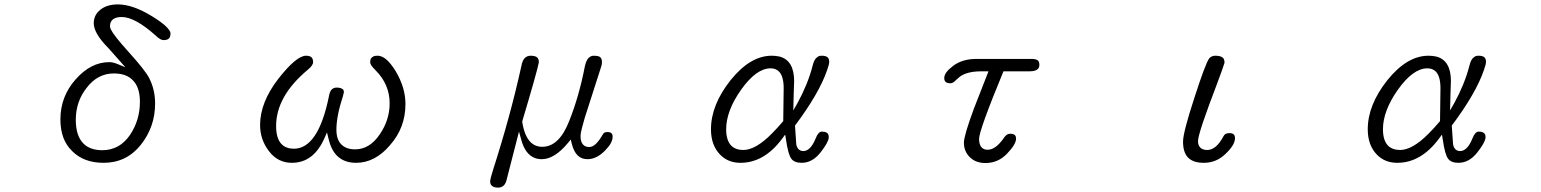

<svg xmlns="http://www.w3.org/2000/svg" viewBox="-20 -732 7040 877"><path d="M688.5 -259.8Q688.5 -322.3 661.1 -376Q644.5 -409.2 565.4 -497.1Q500 -569.3 486.3 -597.7Q482.4 -606.4 482.4 -612.3Q482.4 -633.8 497.1 -644.5Q510.7 -654.3 536.1 -654.3Q596.7 -654.3 692.4 -568.4Q692.4 -568.4 692.4 -568.4Q712.9 -548.8 726.6 -548.8Q744.1 -548.8 751.5 -556.2Q758.8 -563.5 758.8 -580.1Q758.8 -590.8 739.3 -610.4Q719.7 -629.9 673.8 -658.2Q585.9 -711.9 518.6 -711.9Q461.9 -711.9 430.7 -680.7Q408.2 -658.2 408.2 -626Q408.2 -579.1 476.6 -510.7Q476.6 -510.7 552.7 -424.8L514.6 -440.4Q494.1 -448.2 479.5 -448.2Q394.5 -448.2 325.2 -369.1Q255.9 -291 255.9 -186.5Q255.9 -93.8 308.6 -43L310.5 -41Q363.3 11.7 453.1 11.7Q557.6 11.7 623 -70.3Q688.5 -152.3 688.5 -259.8ZM447.3 -45.9Q391.6 -45.9 361.3 -76.2Q326.2 -111.3 326.2 -184.6Q326.2 -268.6 376 -331.1Q425.8 -396.5 500 -396.5Q556.6 -396.5 585.9 -366.2Q619.1 -334 619.1 -266.6Q619.1 -183.6 574.2 -116.2Q526.4 -45.9 447.3 -45.9Z M1832 -256.8Q1832 -332 1787.1 -407.2Q1744.1 -477.5 1705.1 -477.5Q1691.4 -477.5 1686 -474.6Q1680.7 -471.7 1678.2 -469.2Q1675.8 -466.8 1673.8 -463.9Q1670.9 -458 1670.9 -446.3Q1670.9 -435.5 1695.3 -411.1Q1759.8 -346.7 1759.8 -259.8Q1759.8 -183.6 1713.9 -117.2Q1668 -49.8 1601.6 -49.8Q1561.5 -49.8 1539.1 -72.3Q1516.6 -94.7 1516.6 -139.6Q1516.6 -201.2 1545.9 -291L1550.8 -310.5Q1550.8 -319.3 1546.9 -323.2Q1538.1 -332 1517.6 -332Q1503.9 -332 1495.1 -323.2Q1486.3 -314.5 1482.4 -292Q1433.6 -52.7 1322.3 -52.7Q1287.1 -52.7 1266.6 -73.2Q1241.2 -98.6 1241.2 -156.2Q1241.2 -293 1386.7 -414.1Q1410.2 -433.6 1410.2 -448.2Q1410.2 -462.9 1402.8 -470.2Q1395.5 -477.5 1377.9 -477.5Q1334 -477.5 1252 -373Q1168 -264.6 1168 -161.1Q1168 -93.8 1209 -41Q1249 11.7 1313.5 11.7Q1412.1 11.7 1461.9 -100.6L1473.6 -127L1480.5 -98.6Q1492.2 -47.9 1519.5 -20.5Q1551.8 11.7 1606.4 11.7Q1693.4 11.7 1761.7 -69.3Q1832 -148.4 1832 -256.8Z M2254.9 125Q2287.1 125 2294.9 85.9Q2294.9 85.9 2350.6 -130.9L2360.4 -95.7Q2377.9 -28.3 2421.9 -10.7Q2436.5 -4.9 2455.1 -4.9Q2512.7 -4.9 2574.2 -79.1L2586.9 -94.7L2591.8 -75.2Q2600.6 -40 2618.2 -22.5Q2635.7 -4.9 2663.1 -4.9Q2703.1 -4.9 2739.3 -40Q2744.1 -44.9 2745.1 -45.9Q2778.3 -79.1 2778.3 -107.4Q2778.3 -118.2 2772.9 -123.5Q2767.6 -128.9 2752.9 -128.9Q2738.3 -128.9 2732.4 -116.2Q2717.8 -90.8 2702.6 -75.7Q2687.5 -60.5 2670.9 -60.5Q2654.3 -60.5 2644.5 -70.3Q2631.8 -83 2631.8 -108.4Q2631.8 -125 2638.7 -149.4Q2645.5 -173.8 2651.4 -195.3L2723.6 -419.9Q2729.5 -435.5 2729.5 -449.2Q2729.5 -466.8 2718.8 -472.7Q2710 -477.5 2693.4 -477.5Q2683.6 -477.5 2677.7 -474.1Q2671.9 -470.7 2667.5 -466.3Q2663.1 -461.9 2658.7 -452.1Q2654.3 -442.4 2651.4 -428.7Q2625 -292 2580.1 -179.7Q2534.2 -61.5 2457 -61.5Q2424.8 -61.5 2403.3 -83Q2375 -111.3 2365.2 -176.8Q2436.5 -416 2441.4 -448.2Q2441.4 -466.8 2427.7 -473.6Q2418.9 -477.5 2404.3 -477.5Q2387.7 -477.5 2377 -466.8Q2366.2 -456.1 2361.3 -429.7Q2311.5 -203.1 2232.4 43Q2219.7 84 2218.8 93.8Q2218.8 104.5 2221.2 109.4Q2223.6 114.3 2226.6 116.2Q2234.4 125 2254.9 125Z M3641.6 11.7Q3690.4 11.7 3727.5 -35.2Q3752.9 -67.4 3761.7 -88.9Q3765.6 -98.6 3765.6 -104.5Q3765.6 -121.1 3755.9 -126Q3748 -130.9 3734.4 -130.9Q3717.8 -130.9 3706.1 -100.6Q3682.6 -42 3649.4 -42Q3636.7 -42 3628.4 -49.8Q3620.1 -57.6 3617.2 -72.3L3611.3 -158.2Q3721.7 -305.7 3757.8 -411.1Q3767.6 -437.5 3767.6 -450.2Q3767.6 -462.9 3760.7 -469.7Q3752.9 -477.5 3733.4 -477.5Q3722.7 -477.5 3717.3 -474.1Q3711.9 -470.7 3708 -466.8Q3698.2 -457 3692.4 -434.1Q3686.5 -411.1 3679.2 -389.2Q3671.9 -367.2 3663.1 -345.7Q3645.5 -302.7 3623 -261.7L3603.5 -227.5L3605.5 -306.6L3607.4 -361.3Q3607.4 -456.1 3541 -473.6Q3524.4 -477.5 3504.9 -477.5Q3407.2 -477.5 3317.4 -366.2Q3227.5 -252.9 3227.5 -141.6Q3227.5 -67.4 3270.5 -24.4Q3306.6 11.7 3362.3 11.7Q3470.7 11.7 3552.7 -98.6L3566.4 -117.2L3570.3 -93.8Q3580.1 -25.4 3594.7 -6.8Q3608.4 11.7 3641.6 11.7ZM3375 -46.9Q3340.8 -46.9 3320.3 -66.4Q3296.9 -90.8 3296.9 -141.6Q3296.9 -225.6 3365.2 -322.3Q3434.6 -419.9 3500 -419.9Q3523.4 -419.9 3538.1 -405.3Q3559.6 -383.8 3559.6 -329.1L3557.6 -178.7Q3529.3 -145.5 3505.9 -122.1Q3431.6 -46.9 3375 -46.9Z M4481.4 12.7Q4539.1 12.7 4580.1 -30.3Q4621.1 -73.2 4621.1 -98.6Q4621.1 -109.4 4615.2 -115.2Q4609.4 -121.1 4593.8 -121.1Q4577.1 -121.1 4564.5 -100.6Q4527.3 -47.9 4491.2 -47.9Q4474.6 -47.9 4464.8 -57.6Q4452.1 -70.3 4452.1 -97.7Q4452.1 -136.7 4563.5 -406.2H4681.6Q4710 -406.2 4720.7 -417Q4727.5 -423.8 4727.5 -436Q4727.5 -448.2 4721.7 -455.1Q4712.9 -462.9 4692.4 -462.9H4440.4Q4375 -462.9 4333 -430.7Q4293 -400.4 4293 -376Q4293 -364.3 4298.8 -358.4Q4305.7 -351.6 4321.3 -351.6Q4334 -351.6 4348.6 -368.2L4354.5 -373Q4385.7 -405.3 4458 -406.2Q4468.8 -406.2 4480.5 -406.2H4495.1L4428.7 -236.3Q4382.8 -112.3 4382.8 -80.1Q4382.8 -41 4409.7 -14.2Q4436.5 12.7 4481.4 12.7Z M5383.8 -85Q5383.8 -35.2 5407.2 -11.7Q5430.7 11.7 5478.5 11.7Q5536.1 11.7 5578.1 -29.3Q5621.1 -70.3 5621.1 -100.6Q5621.1 -112.3 5615.2 -118.2Q5609.4 -124 5594.7 -124Q5575.2 -124 5568.4 -109.4Q5535.2 -46.9 5494.1 -46.9Q5473.6 -46.9 5462.9 -57.6Q5452.1 -68.4 5452.1 -86.9Q5452.1 -105.5 5474.6 -172.9Q5502 -252.9 5535.2 -338.9Q5569.3 -429.7 5573.2 -445.3V-446.3Q5573.2 -460 5566.4 -467.8Q5555.7 -477.5 5531.2 -477.5Q5513.7 -477.5 5502.9 -464.8Q5484.4 -437.5 5434.6 -282.2Q5383.8 -127 5383.8 -85Z M6641.6 11.7Q6690.4 11.7 6727.5 -35.2Q6752.9 -67.4 6761.7 -88.9Q6765.6 -98.6 6765.6 -104.5Q6765.6 -121.1 6755.9 -126Q6748 -130.9 6734.4 -130.9Q6717.8 -130.9 6706.1 -100.6Q6682.6 -42 6649.4 -42Q6636.7 -42 6628.4 -49.8Q6620.1 -57.6 6617.2 -72.3L6611.3 -158.2Q6721.7 -305.7 6757.8 -411.1Q6767.6 -437.5 6767.6 -450.2Q6767.6 -462.9 6760.7 -469.7Q6752.9 -477.5 6733.4 -477.5Q6722.7 -477.5 6717.3 -474.1Q6711.9 -470.7 6708 -466.8Q6698.2 -457 6692.4 -434.1Q6686.5 -411.1 6679.2 -389.2Q6671.9 -367.2 6663.1 -345.7Q6645.5 -302.7 6623 -261.7L6603.5 -227.5L6605.5 -306.6L6607.4 -361.3Q6607.4 -456.1 6541 -473.6Q6524.4 -477.5 6504.9 -477.5Q6407.2 -477.5 6317.4 -366.2Q6227.5 -252.9 6227.5 -141.6Q6227.5 -67.4 6270.5 -24.4Q6306.6 11.7 6362.3 11.7Q6470.7 11.7 6552.7 -98.6L6566.4 -117.2L6570.3 -93.8Q6580.1 -25.4 6594.7 -6.8Q6608.4 11.7 6641.6 11.7ZM6375 -46.9Q6340.8 -46.9 6320.3 -66.4Q6296.9 -90.8 6296.9 -141.6Q6296.9 -225.6 6365.2 -322.3Q6434.6 -419.9 6500 -419.9Q6523.4 -419.9 6538.1 -405.3Q6559.6 -383.8 6559.6 -329.1L6557.6 -178.7Q6529.3 -145.5 6505.9 -122.1Q6431.6 -46.9 6375 -46.9Z"/></svg>

Font: FakePearl
Style: ExtraLight
Weight: 300
Version: Version 1.2